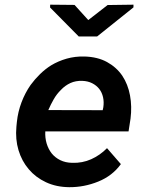

<svg xmlns="http://www.w3.org/2000/svg" viewBox="-20 -775 627 805"><path d="M270 9.8Q332.5 10.3 391.8 -13.7Q451.2 -37.6 486.8 -86.9L428.7 -153.8Q399.4 -124 362.3 -107.4Q325.2 -90.8 282.7 -92.3Q254.4 -92.8 232.7 -103.5Q210.9 -114.3 196.8 -131.8Q182.6 -149.9 175.5 -173.6Q168.5 -197.3 169.9 -224.1H519L527.3 -277.8Q533.7 -328.6 525.1 -375Q516.6 -421.4 492.7 -457.5Q468.3 -493.2 428.7 -514.9Q389.2 -536.6 334 -538.1Q294.9 -539.1 259.5 -529.1Q224.1 -519 194.3 -501Q169.4 -485.4 147.7 -464.1Q126 -442.9 108.4 -418.9Q85 -385.3 70.1 -345.7Q55.2 -306.2 50.8 -264.2L48.8 -244.1Q43.9 -190.9 57.6 -145.3Q71.3 -99.6 100.6 -65.4Q129.4 -31.2 172.6 -11Q215.8 9.3 270 9.8ZM325.2 -436Q348.6 -435.1 366.5 -426Q384.3 -417 396 -402.3Q407.7 -387.2 412.1 -367.2Q416.5 -347.2 413.1 -324.7L410.6 -313L182.6 -313.5Q192.4 -336.4 205.1 -358.6Q217.8 -380.9 235.8 -398.4Q252.9 -416.5 275.1 -426.8Q297.4 -437 325.2 -436ZM350.1 -690.9 292.5 -754.4 190.4 -755.4 189.9 -743.7 310.1 -622.1H387.2L539.6 -744.1V-755.4L431.2 -753.9Z"/></svg>

Font: Roboto Mono SemiBold
Style: Italic
Weight: 600
Italic angle: -10°
Monospace: yes
Designer: Google
Version: Version 3.000